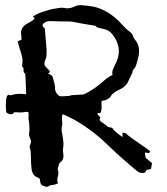

<svg xmlns="http://www.w3.org/2000/svg" viewBox="-20 -720 645 740"><path d="M228.5 -349.1Q233.4 -350.1 246.6 -350.1Q253.9 -353.5 260.7 -353.5L302.2 -356Q344.7 -375 388.7 -416Q405.3 -428.2 413.6 -430.7Q412.6 -435.1 412.6 -439Q412.6 -446.3 415.5 -452.6L422.9 -469.2Q438 -496.6 438 -522.5Q438 -556.6 412.6 -588.4Q400.9 -603 384.8 -606.9L360.4 -612.8Q352.5 -614.3 348.1 -620.6Q283.2 -630.9 264.6 -635.3Q258.3 -637.2 247.1 -637.2Q210.4 -637.2 173.8 -638.7Q161.1 -638.7 152.6 -633.3Q144 -627.9 144 -622.6Q144 -616.7 152.8 -610.8L158.2 -544.4Q159.2 -536.6 159.7 -528.3Q159.7 -499.5 156.7 -494.1Q151.4 -484.9 151.4 -475.1Q151.4 -471.2 152.3 -466.8Q172.4 -446.3 172.4 -444.8Q172.4 -439.5 164.1 -436.5Q181.2 -432.6 184.1 -419.9Q192.4 -389.6 192.4 -383.3L191.9 -377Q191.9 -371.6 197.8 -360.8Q203.6 -352.5 207.5 -351.1Q208 -350.6 209.5 -350.1Q210.9 -349.6 213.4 -349.1ZM161.1 0Q140.1 -2 135.7 -15.6L132.8 -31.7L118.7 -39.1Q101.6 -47.4 100.6 -81.5L99.6 -95.2Q99.6 -106.9 99.1 -118.2Q99.1 -138.2 95.7 -147.5Q94.2 -151.4 94.2 -154.8Q94.2 -159.7 96.9 -163.8Q99.6 -168 99.6 -173.8Q99.6 -181.2 94.7 -190.4Q91.8 -195.8 91.8 -203.1Q91.8 -207 92.8 -211.4Q93.8 -215.8 93.8 -221.2L92.3 -246.1Q89.8 -258.8 89.8 -266.1L90.3 -273.9Q90.3 -281.2 89.4 -287.6Q85.9 -288.1 83 -289.1Q69.3 -286.6 58.1 -286.6Q45.4 -286.6 35.6 -287.6Q28.8 -279.8 22.9 -279.8Q12.2 -279.8 3.9 -287.6Q2.4 -305.2 2.4 -310.1L2.9 -322.8Q2.9 -354.5 13.7 -354.5Q16.1 -354.5 19 -352.5L41.5 -357.4Q46.9 -358.4 63.5 -358.4Q71.8 -356.9 81.1 -356.9L80.6 -367.7Q78.1 -435.5 77.1 -436Q70.8 -439 70.8 -446.8V-456.1Q69.3 -459.5 66.4 -461.9Q64.9 -462.4 64.9 -464.8Q66.9 -478.5 66.9 -483.4Q66.9 -492.2 64.9 -502.4Q60.5 -519.5 54.7 -536.1Q51.8 -548.3 47.9 -560.5L62.5 -566.9L63 -571.3L61 -593.3Q61 -617.7 89.8 -631.8Q112.8 -644 112.8 -649.4Q112.8 -652.8 106.4 -655.3Q121.1 -667.5 150.4 -676.3L178.7 -684.6Q212.9 -690.4 217.8 -690.4Q223.1 -690.4 227.1 -689.5Q232.9 -688 239.3 -688Q253.4 -688 268.6 -695.3Q278.3 -700.2 291.5 -700.2Q297.9 -700.2 304 -699.2Q310.1 -698.2 315.9 -697.8Q381.3 -693.4 437 -639.6Q466.8 -606.9 475.6 -601.1Q490.7 -591.3 493.2 -579.1Q494.6 -573.7 499 -568.8Q516.1 -549.3 516.1 -522.9Q516.1 -509.3 511.7 -493.7Q508.8 -482.9 505.4 -471.2Q502 -459.5 493.7 -451.7Q491.7 -450.2 491.7 -447.3Q491.2 -439.9 485.4 -429.2L476.6 -411.6Q467.8 -387.2 439.9 -374.5Q414.6 -362.3 409.2 -352.5Q403.3 -340.3 383.8 -333L381.8 -333.5Q377.4 -333.5 371.1 -329.1L371.6 -308.1Q371.6 -285.6 364.3 -283.7L355 -284.7Q357.4 -275.9 362.1 -272.5Q366.7 -269 366.7 -267.1Q364.3 -263.2 364.3 -259.8Q364.3 -253.9 373.8 -248Q383.3 -242.2 392.1 -234.4Q398.4 -228 412.1 -228Q419.9 -212.9 452.6 -191.9L451.7 -208.5Q461.9 -208 463.9 -207Q479.5 -191.9 522 -163.6Q552.7 -143.1 558.1 -137.7Q558.1 -130.4 551.3 -130.4L540.5 -131.8L538.1 -130.9Q539.6 -125 540 -118.4Q540.5 -111.8 545.9 -107.9L565.9 -91.3L562 -69.3Q560.1 -67.9 551 -66.4Q542 -64.9 541 -58.1Q541 -55.2 537.4 -54.4Q533.7 -53.7 529.8 -53.2Q517.1 -53.2 507.3 -61.5Q465.8 -95.7 426.3 -131.8Q377.4 -178.7 364.3 -189.9Q303.2 -241.2 249.5 -267.1L224.1 -279.3L220.2 -277.8Q219.2 -273.4 218.8 -268.6L219.2 -252Q220.2 -247.1 220.2 -242.7L219.7 -238.8Q217.3 -231.4 217.3 -217.8Q224.6 -179.2 224.6 -164.6Q224.6 -155.8 223.1 -148.9Q222.7 -146 222.7 -141.6Q222.7 -136.2 223.6 -128.9Q224.6 -123.5 224.6 -119.1Q224.6 -102.1 211.9 -94.2Q210.4 -93.3 209.5 -91.8Q208.5 -90.3 207.8 -87.9Q207 -85.4 206.1 -82Q205.1 -78.6 203.9 -74.7Q202.6 -70.8 202.6 -67.4Q202.6 -64.5 203.9 -61.8Q205.1 -59.1 205.1 -54.7L204.1 -43.5Q200.7 -33.2 200.7 -25.9Q200.7 -18.6 203.6 -14.2Q196.8 -8.8 181.2 -6.8Q176.3 -6.8 171.4 -4.9Q165.5 0 161.1 0Z"/></svg>

Font: Kurland
Style: Regular
Weight: 400
Designer: GGBot
Version: 0.22